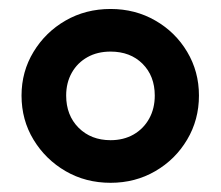

<svg xmlns="http://www.w3.org/2000/svg" viewBox="-20 -730 492 428"><path d="M226.5 -322.5Q171 -322.5 126.2 -348.5Q81.5 -374.5 54.8 -418.5Q28 -462.5 28 -517Q28 -570.5 54.8 -614.5Q81.5 -658.5 126.2 -684.2Q171 -710 226.5 -710Q281.5 -710 326.2 -684.2Q371 -658.5 397.2 -614.5Q423.5 -570.5 423.5 -517Q423.5 -463 397.2 -418.8Q371 -374.5 326.2 -348.5Q281.5 -322.5 226.5 -322.5ZM226.5 -417.5Q255.5 -417.5 277.8 -430.2Q300 -443 312.5 -465.5Q325 -488 325 -517Q325 -560.5 297.8 -587.8Q270.5 -615 226.5 -615Q197 -615 174.8 -602.5Q152.5 -590 140 -567.8Q127.5 -545.5 127.5 -517Q127.5 -473 155.2 -445.2Q183 -417.5 226.5 -417.5Z"/></svg>

Font: Geologica Roman SemiBold
Style: Regular
Weight: 600
Designer: Sindre Bremnes, Frode Helland
Foundry: Monokrom Skriftforlag AS
Version: Version 1.010;gftools[0.9.28]